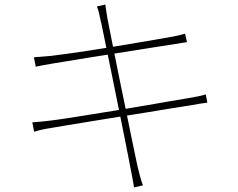

<svg xmlns="http://www.w3.org/2000/svg" viewBox="-20 -789 1040 838"><path d="M419 -700Q416 -717 412 -732.5Q408 -748 403 -761L440 -769Q441 -756 444 -739.5Q447 -723 449 -708Q450 -703 457 -667.5Q464 -632 475 -576Q486 -520 499.5 -454.5Q513 -389 526.5 -323Q540 -257 551.5 -200.5Q563 -144 571 -107Q579 -70 580 -64Q585 -43 591 -20.5Q597 2 604 20L565 29Q561 6 557.5 -15Q554 -36 549 -58Q548 -65 540.5 -102.5Q533 -140 522 -196Q511 -252 497.5 -318Q484 -384 471 -449Q458 -514 446.5 -569Q435 -624 428 -659.5Q421 -695 419 -700ZM128 -539Q142 -540 160 -541.5Q178 -543 202 -545Q226 -548 267.5 -553.5Q309 -559 361 -567Q413 -575 468.5 -584Q524 -593 576 -602Q628 -611 670.5 -618Q713 -625 738 -630Q758 -634 769.5 -637Q781 -640 788 -642L796 -605Q790 -604 776 -602Q762 -600 745 -597Q720 -593 677.5 -586.5Q635 -580 583 -571.5Q531 -563 475.5 -554.5Q420 -546 367.5 -537.5Q315 -529 273 -522Q231 -515 206 -511Q188 -508 171.5 -505Q155 -502 136 -498ZM121 -255Q137 -256 157.5 -258Q178 -260 194 -262Q221 -265 267 -272Q313 -279 371.5 -288.5Q430 -298 492.5 -308Q555 -318 614.5 -328.5Q674 -339 723.5 -347.5Q773 -356 804 -361Q833 -366 849.5 -369.5Q866 -373 878 -377L885 -341Q874 -340 856 -337Q838 -334 810 -329Q775 -324 724.5 -315.5Q674 -307 615 -297.5Q556 -288 495 -278.5Q434 -269 378 -259.5Q322 -250 277 -243Q232 -236 206 -231Q180 -227 162.5 -223Q145 -219 129 -214Z"/></svg>

Font: Noto Sans SC Thin
Style: Regular
Weight: 100
Designer: Ryoko NISHIZUKA 西塚涼子 (kana, bopomofo & ideographs); Paul D. Hunt (Latin, Greek & Cyrillic); Sandoll Communications 산돌커뮤니
Foundry: Adobe
Version: Version 2.004-H2;hotconv 1.0.118;makeotfexe 2.5.65603